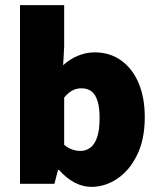

<svg xmlns="http://www.w3.org/2000/svg" viewBox="-20 -716 620 748"><path d="M336 12Q303 12 271 -4.5Q239 -21 210 -54H206L192 0H58V-696H230V-534L226 -462Q252 -486 284 -499Q316 -512 349 -512Q408 -512 452 -480.5Q496 -449 520 -392.5Q544 -336 544 -259Q544 -173 514 -112Q484 -51 436.5 -19.5Q389 12 336 12ZM294 -128Q314 -128 331 -140Q348 -152 358 -180Q368 -208 368 -256Q368 -297 360 -322.5Q352 -348 336.5 -360Q321 -372 298 -372Q279 -372 263 -364Q247 -356 230 -336V-152Q245 -139 261.5 -133.5Q278 -128 294 -128Z"/></svg>

Font: Source Sans 3 Black
Style: Regular
Weight: 900
Designer: Paul D. Hunt
Foundry: Adobe
Version: Version 3.046;hotconv 1.0.118;makeotfexe 2.5.65603